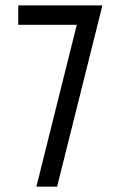

<svg xmlns="http://www.w3.org/2000/svg" viewBox="-20 -704 455 724"><path d="M366.2 -683.6 195.3 0H117.2L269.5 -610.4H48.8V-683.6Z"/></svg>

Font: Saniretro
Style: Regular
Weight: 400
Designer: Jayvee D. Enaguas (Grand Chaos)
Version: Version 1.0 - 6/10/2013